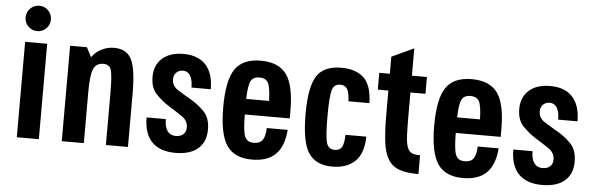

<svg xmlns="http://www.w3.org/2000/svg" viewBox="-49 -915 3361 1088"><g transform="rotate(5 1632.0 -371.5)"><path d="M198 0V-542.7H72.6V0ZM63.1 -681.1Q63.1 -651.1 84.3 -630.1Q105.4 -609.1 135.3 -609.1Q165.1 -609.1 186.1 -630.1Q207.1 -651.1 207.1 -681.1Q207.1 -711.1 186.1 -732.3Q165.1 -753.4 135.3 -753.4Q105.4 -753.4 84.3 -732.3Q63.1 -711.1 63.1 -681.1Z M328.4 0H453.9V-292.6Q453.9 -386.6 469.1 -421.9Q484.4 -457.1 525.3 -457.1Q561.6 -457.1 570.5 -424.3Q579.4 -391.4 579.4 -290.4V0H704.9V-304.9Q704.9 -445.7 676.8 -499.2Q648.7 -552.7 579.4 -552.7Q550.4 -552.7 528.8 -544.9Q507.1 -537.1 491.4 -526.8Q475.7 -516.4 466.4 -505.8Q457 -495.1 451.9 -488.4L424.1 -542.7H328.4Z M1148 -137.3Q1148 -203.3 1113.4 -239Q1078.9 -274.7 1036.9 -298.9Q995 -323.1 960.4 -344.9Q925.9 -366.7 925.9 -404.3Q925.9 -428.7 940.8 -443.3Q955.7 -457.9 977.9 -457.9Q1005.1 -457.9 1019.5 -434.8Q1033.9 -411.7 1034.4 -366.7H1143.9Q1143.9 -457.3 1100.1 -505Q1056.4 -552.7 973.3 -552.7Q896.6 -552.7 852.8 -514Q809 -475.3 809 -408.1Q809 -345.4 843.2 -309.9Q877.4 -274.4 918.3 -249.1Q959.1 -223.9 993.4 -200.4Q1027.6 -177 1027.6 -139.1Q1027.6 -113.9 1011.9 -99.7Q996.3 -85.6 969.6 -85.6Q938.1 -85.6 921.6 -108.4Q905 -131.1 905 -176H795.6Q795.6 -84.3 841.1 -37.1Q886.7 10 975.9 10Q1058.1 10 1103.1 -28.4Q1148 -66.9 1148 -137.3Z M1604.1 -241.1V-286.1Q1604.1 -428.6 1559.6 -490.6Q1515 -552.7 1412.6 -552.7Q1310.1 -552.7 1266.6 -488.5Q1223.1 -424.3 1223.1 -272.3Q1223.1 -119.9 1266.6 -54.9Q1310.1 10 1410.4 10Q1499 10 1545 -35.8Q1591 -81.6 1598.3 -175.3H1479.1Q1477.4 -126.9 1462.2 -106.2Q1447 -85.6 1412.1 -85.6Q1374.3 -85.6 1361.6 -116.2Q1348.9 -146.9 1348.6 -241.1ZM1478.7 -329.6H1348.6Q1350.6 -404.7 1363.8 -430.9Q1377 -457.1 1413.3 -457.1Q1450.3 -457.1 1463.5 -430.9Q1476.7 -404.7 1478.7 -329.6Z M1816.1 -270.9Q1816.1 -380.7 1826.1 -418.6Q1836.1 -456.4 1872.6 -456.4Q1900 -456.4 1912.5 -436.8Q1925 -417.1 1927 -366.7H2046.3Q2044 -468.1 1998.7 -510.4Q1953.4 -552.7 1870.9 -552.7Q1771.6 -552.7 1731.4 -490.6Q1691.3 -428.4 1691.3 -274.7Q1691.3 -112.6 1733.3 -51.3Q1775.3 10 1867.1 10Q1948.6 10 1995.9 -34.1Q2043.3 -78.1 2045.6 -176H1927Q1925.6 -124.4 1913.3 -105Q1901 -85.6 1873.3 -85.6Q1836.1 -85.6 1826.1 -123.3Q1816.1 -161 1816.1 -270.9Z M2087 -542.7V-447.1H2147.1V-314.4Q2147.1 -217.7 2154.9 -155.2Q2162.6 -92.7 2185.5 -56Q2208.4 -19.3 2249.8 -4.8Q2291.1 9.7 2358.1 9.7V-97.3Q2328.1 -97.3 2311.1 -104.9Q2294 -112.4 2285.4 -136.1Q2276.7 -159.9 2274.6 -203.4Q2272.6 -246.9 2272.6 -318.7V-447.1H2358.1V-542.7H2272.6V-698L2147.1 -639.7V-542.7Z M2804.1 -241.1V-286.1Q2804.1 -428.6 2759.6 -490.6Q2715 -552.7 2612.6 -552.7Q2510.1 -552.7 2466.6 -488.5Q2423.1 -424.3 2423.1 -272.3Q2423.1 -119.9 2466.6 -54.9Q2510.1 10 2610.4 10Q2699 10 2745 -35.8Q2791 -81.6 2798.3 -175.3H2679.1Q2677.4 -126.9 2662.2 -106.2Q2647 -85.6 2612.1 -85.6Q2574.3 -85.6 2561.6 -116.2Q2548.9 -146.9 2548.6 -241.1ZM2678.7 -329.6H2548.6Q2550.6 -404.7 2563.8 -430.9Q2577 -457.1 2613.3 -457.1Q2650.3 -457.1 2663.5 -430.9Q2676.7 -404.7 2678.7 -329.6Z M3234 -137.3Q3234 -203.3 3199.4 -239Q3164.9 -274.7 3122.9 -298.9Q3081 -323.1 3046.4 -344.9Q3011.9 -366.7 3011.9 -404.3Q3011.9 -428.7 3026.8 -443.3Q3041.7 -457.9 3063.9 -457.9Q3091.1 -457.9 3105.5 -434.8Q3119.9 -411.7 3120.4 -366.7H3229.9Q3229.9 -457.3 3186.1 -505Q3142.4 -552.7 3059.3 -552.7Q2982.6 -552.7 2938.8 -514Q2895 -475.3 2895 -408.1Q2895 -345.4 2929.2 -309.9Q2963.4 -274.4 3004.3 -249.1Q3045.1 -223.9 3079.4 -200.4Q3113.6 -177 3113.6 -139.1Q3113.6 -113.9 3097.9 -99.7Q3082.3 -85.6 3055.6 -85.6Q3024.1 -85.6 3007.6 -108.4Q2991 -131.1 2991 -176H2881.6Q2881.6 -84.3 2927.1 -37.1Q2972.7 10 3061.9 10Q3144.1 10 3189.1 -28.4Q3234 -66.9 3234 -137.3Z"/></g></svg>

Font: Secuela Black
Style: Regular
Weight: 900
Designer: Fernando Haro
Foundry: deFharo
Version: Version 1.704